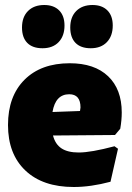

<svg xmlns="http://www.w3.org/2000/svg" viewBox="-20 -736 526 768"><path d="M440 -196 192 -194Q201 -159 226 -142.5Q251 -126 295 -126Q344 -126 438 -151L452 -141L422 -9Q343 12 275 12Q151 12 81.5 -54Q12 -120 12 -236Q12 -351 78 -417Q144 -483 259 -483Q358 -483 412.5 -431Q467 -379 467 -286Q467 -256 461 -221ZM302 -306Q302 -359 257 -359Q202 -359 190 -288L300 -292ZM238 -634Q238 -592 214.5 -567.5Q191 -543 150 -543Q110 -543 89 -564.5Q68 -586 68 -626Q68 -668 92 -692Q116 -716 157 -716Q195 -716 216.5 -694.5Q238 -673 238 -634ZM431 -634Q431 -592 407.5 -567.5Q384 -543 343 -543Q303 -543 282 -564.5Q261 -586 261 -626Q261 -668 285 -692Q309 -716 350 -716Q388 -716 409.5 -694.5Q431 -673 431 -634Z"/></svg>

Font: Luna Sans Black
Style: Regular
Weight: 900
Designer: Juan Pablo del Peral
Foundry: Huerta Tipografica
Version: Version 2.001; ttfautohint (v1.5)